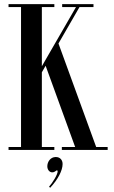

<svg xmlns="http://www.w3.org/2000/svg" viewBox="-20 -720 548 922"><path d="M260.8 -511.1 361.7 -686H428.9V-700H278.5V-686H344.9L181 -401.9V-686H241V-700H21V-686H81V-14H21V0H241V-14H181V-372.9L199.1 -404.2L340.9 -14H277V0H497V-14H441.9ZM247.9 34C221.6 34 207.2 58 207.2 78.3C207.2 95.7 218.2 107.7 231.2 107.7C235.6 107.7 240.2 106.3 244.6 103.3C248.2 101 250.9 98 253.9 98C255.6 98 256.9 99.7 256.9 102.3C256.9 119 231.3 159 215.6 176.5L220.9 181.7C258.8 141.4 280.6 98 280.6 67.7C280.6 47.3 267.6 34 247.9 34Z"/></svg>

Font: Picaflor 36 pt
Style: Regular
Weight: 400
Designer: Ariel Martín Pérez
Foundry: Tunera Type Foundry
Version: Version 1.000;hotconv 1.0.109;makeotfexe 2.5.65596